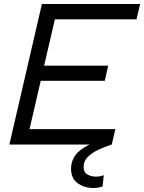

<svg xmlns="http://www.w3.org/2000/svg" viewBox="-20 -724 722 962"><path d="M27 0 190 -704H682L664 -627H255L201 -395H522L505 -319H184L128 -77H558L540 0Q503 12 470.5 27.5Q438 43 418.5 63.5Q399 84 399 112Q399 140 418.5 150.5Q438 161 460 161Q472 161 481 159Q490 157 500 154L494 210Q473 218 447 218Q404 218 370 194.5Q336 171 336 121Q336 84 357 54.5Q378 25 429 0Z"/></svg>

Font: Prodigy Sans
Style: Italic
Weight: 400
Italic angle: -13°
Designer: Wei Huang
Foundry: Wei Huang
Version: Version 1.003; ttfautohint (v1.8.3)